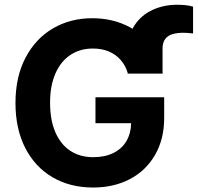

<svg xmlns="http://www.w3.org/2000/svg" viewBox="-20 -795 849 824"><path d="M527.9 -479.1 528.5 -585.7Q529.8 -645.4 558.3 -687.9Q586.8 -730.3 634.7 -752.5Q682.6 -774.6 740.3 -774.6Q759 -774.6 775.2 -773Q791.4 -771.4 808.6 -766.4V-651.3Q782.8 -654.4 768.4 -654.4Q741.7 -654.4 721.6 -648.9Q701.6 -643.3 689.6 -628.3Q677.6 -613.2 677.6 -585.7V-479.1ZM378.6 -586.7Q324 -586.7 282.6 -559.5Q241.2 -532.3 218 -479.9Q194.9 -427.5 194.9 -354.1Q194.9 -280.1 217.5 -227.7Q240.1 -175.3 281.8 -147.8Q323.6 -120.4 380 -120.4Q430.6 -120.4 467.4 -138.8Q504.2 -157.2 523.5 -191.2Q542.8 -225.3 542.8 -270.6L573 -266.3H389.7V-377.7H684.6V-288.8Q684.6 -197.9 645.5 -130.3Q606.5 -62.6 537.5 -26.4Q468.4 9.8 379.5 9.8Q280.8 9.8 205.3 -34.4Q129.9 -78.5 88.1 -160.6Q46.4 -242.6 46.4 -353Q46.4 -465 89.5 -547.3Q132.6 -629.6 207.4 -673.2Q282.1 -716.8 375.8 -716.8Q455 -716.8 520.4 -686.6Q585.8 -656.4 627.2 -602.5Q668.5 -548.6 678.5 -479.1H529Q519.4 -512.9 498.5 -537Q477.6 -561 447.5 -573.9Q417.3 -586.7 378.6 -586.7Z"/></svg>

Font: Pretendard JP Variable
Style: Regular
Weight: 400
Designer: Base glyphs from Inter by Rasmus Andersson; Hangul glyphs from Noto Sans CJK(Source Han Sans) by Jang Soo-young and Kang
Foundry: Kil Hyung-jin
Version: Version 1.307;Glyphs 3.2 (3192)